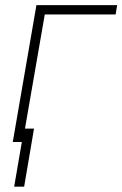

<svg xmlns="http://www.w3.org/2000/svg" viewBox="-20 -548 472 741"><path d="M432.1 -528.3 426.3 -492.2H152.8L67.4 0H29.3L120.6 -528.3ZM111.3 -51.8 73.2 172.4H34.7L73.2 -51.8Z"/></svg>

Font: Roboto ExtraLight
Style: Italic
Weight: 250
Designer: Christian Robertson
Foundry: Google
Version: Version 3.009; 2024